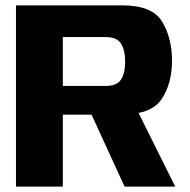

<svg xmlns="http://www.w3.org/2000/svg" viewBox="-20 -695 706 715"><path d="M39.5 0H214V-268H321L444 0H632.5L496 -274.5C536 -282.5 565 -300 582 -326C607.5 -364.5 620.5 -411.5 620.5 -468C620.5 -525 608.5 -573.5 584 -614C560 -654.5 510.5 -675 436.5 -675H39.5ZM214 -375V-557H373C401 -557 420 -549 430.5 -533C440.5 -517 446 -494.5 446 -465.5C446 -436.5 440.5 -414 430.5 -398.5C420 -382.5 401 -375 373 -375Z"/></svg>

Font: Anybody
Style: Bold
Weight: 700
Designer: Tyler Finck
Foundry: Etcetera Type Company
Version: Version 1.110